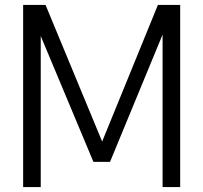

<svg xmlns="http://www.w3.org/2000/svg" viewBox="-20 -760 826 780"><path d="M74 0V-740H165L395 -185L621.5 -740H712V0H640.5V-619.5L427 -102.5H359.5L145.5 -613.5V0Z"/></svg>

Font: Encode Sans Condensed Condensed
Style: Regular
Weight: 400
Width: 3
Designer: Multiple Designers
Foundry: Impallari Type
Version: Version 3.000; ttfautohint (v1.8.3) -l 8 -r 50 -G 200 -x 14 